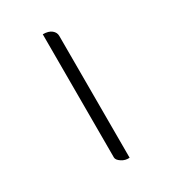

<svg xmlns="http://www.w3.org/2000/svg" viewBox="-154 -679 703 783"><g transform="rotate(-30 197.5 -287.5)"><path d="M170 -14V-594Q197 -594 211 -582.5Q225 -571 225 -555V19Q205 21 187.5 9.5Q170 -2 170 -14Z"/></g></svg>

Font: Karma Light
Style: Regular
Weight: 300
Designer: Joana Correia
Foundry: Indian Type Foundry
Version: Version 1.202;PS 1.0;hotconv 1.0.78;makeotf.lib2.5.61930; tt